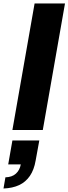

<svg xmlns="http://www.w3.org/2000/svg" viewBox="-53 -744 392 1099"><path d="M18 0 145 -724H319L192 0ZM-33 335 -22 271Q16 270 38 250Q60 230 66 197H-6L18 60H172L151 175Q142 228 118 263Q94 298 56.5 315.5Q19 333 -33 335Z"/></svg>

Font: Archivo SemiExpanded ExtraBold
Style: Italic
Weight: 800
Width: 6
Italic angle: -10°
Designer: Hector Gatti
Foundry: Omnibus-Type
Version: Version 2.001